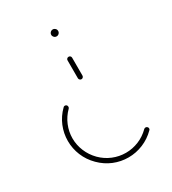

<svg xmlns="http://www.w3.org/2000/svg" viewBox="-135 -594 600 669"><g transform="rotate(-30 165.0 -259.5)"><path d="M194.1 -504.4Q194.1 -498.9 190 -494.8Q185.9 -490.7 180.4 -490.7Q174.4 -490.7 170.4 -494.8Q166.3 -498.9 166.3 -504.4Q166.3 -510.4 170.4 -514.4Q174.4 -518.5 180.4 -518.5Q185.9 -518.5 190 -514.4Q194.1 -510.4 194.1 -504.4ZM180.4 -318.1Q176.7 -318.1 173.9 -320.9Q171.1 -323.7 171.1 -327.4V-399.3Q171.1 -403.3 173.9 -405.9Q176.7 -408.5 180.4 -408.5Q184.4 -408.5 187 -405.9Q189.6 -403.3 189.6 -399.3V-327.4Q189.6 -323.7 186.9 -320.9Q184.1 -318.1 180.4 -318.1ZM289.6 -61.1Q293.3 -61.1 296.1 -58.3Q298.9 -55.6 298.9 -51.9Q298.9 -47.8 295.9 -45.6Q273.7 -23.3 245.4 -11.7Q217 0 186.7 0Q156.3 0 128.1 -11.5Q100 -23 77.4 -45.6Q54.8 -68.1 43.1 -96.5Q31.5 -124.8 31.5 -155.2Q31.5 -185.6 43.1 -213.9Q54.8 -242.2 77.4 -264.4Q79.6 -267.4 83.7 -267.4Q87.8 -267.4 90.4 -264.8Q93 -262.2 93 -258.1Q93 -254.1 90.4 -251.5Q70.7 -231.9 60.4 -206.9Q50 -181.9 50 -155.2Q50 -128.5 60.4 -103.5Q70.7 -78.5 90.4 -58.5Q110 -38.9 135 -28.7Q160 -18.5 186.7 -18.5Q213.3 -18.5 238.3 -28.7Q263.3 -38.9 283 -58.5Q285.6 -61.1 289.6 -61.1Z"/></g></svg>

Font: 26F Galaxy Hebrew Hairline
Style: Regular
Weight: 50
Designer: C₂₉H₂₅N₃O₅
Version: Version 1.000